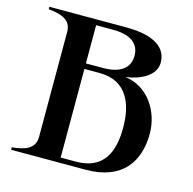

<svg xmlns="http://www.w3.org/2000/svg" viewBox="-103 -804 912 908"><g transform="rotate(15 353.0 -350.0)"><path d="M462 -472C536 -482 606 -518 606 -581C606 -650 549 -700 405 -700H29V-688C92 -682 141 -666 141 -607V-93C141 -34 92 -18 29 -12V0H394C575 0 643 -108 643 -243C643 -354 573 -459 462 -472ZM348 -673C453 -673 478 -624 478 -580C478 -535 452 -486 348 -486H265V-673ZM339 -25H265V-459H339C478 -459 514 -347 514 -238C514 -122 478 -25 339 -25Z"/></g></svg>

Font: Sprat Medium
Style: Regular
Weight: 500
Designer: Ethan Nakache
Foundry: Collletttivo
Version: Version 2.000;Glyphs 3.2 (3217)